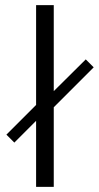

<svg xmlns="http://www.w3.org/2000/svg" viewBox="-20 -730 386 750"><path d="M315 -498 346 -467 190 -311V0H121V-258L36 -173L5 -204L121 -320V-710H190V-374Z"/></svg>

Font: Ek Mukta Light
Style: Regular
Weight: 300
Designer: Girish Dalvi and Yashodeep Gholap
Foundry: Ek Type
Version: Version 2.538;PS 1.002;hotconv 16.6.51;makeotf.lib2.5.65220;